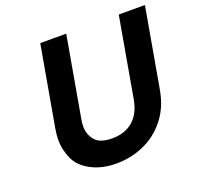

<svg xmlns="http://www.w3.org/2000/svg" viewBox="-123 -831 1001 972"><g transform="rotate(-20 377.0 -345.5)"><path d="M330 -698 254 -266Q250 -245 250 -227Q250 -184 276 -152Q302 -120 369 -120Q437 -120 480.5 -157.5Q524 -195 537 -266L613 -698H754L678 -267Q662 -178 613 -116.5Q564 -55 494 -24Q424 7 345 7Q267 7 209 -24Q151 -55 129.5 -105Q108 -155 108 -204Q108 -233 114 -267L190 -698Z"/></g></svg>

Font: Fz Poppins SemBd
Style: Italic
Weight: 600
Italic angle: -10°
Designer: Ninad Kale (Devanagari), Jonny Pinhorn (Latin)
Foundry: Indian Type Foundry
Version: Vit hóa bi Vntype.Com & FontZin.Com